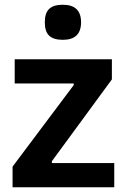

<svg xmlns="http://www.w3.org/2000/svg" viewBox="-20 -790 535 810"><path d="M33 -87 291 -431V-438H42V-540H452V-455L199 -110V-102H462V0H33ZM245 -622Q206 -622 187.5 -639.5Q169 -657 169 -696Q169 -735 187.5 -752.5Q206 -770 245 -770Q322 -770 322 -696Q322 -622 245 -622Z"/></svg>

Font: Encode Sans Narrow
Style: SemiBold
Weight: 600
Designer: Pablo Impallari, Andres Torresi
Foundry: Pablo Impallari, Andres Torresi
Version: Version 1.000; ttfautohint (v1.00) -l 8 -r 50 -G 200 -x 14 -